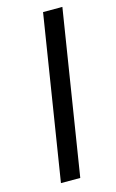

<svg xmlns="http://www.w3.org/2000/svg" viewBox="-111 -751 482 797"><g transform="rotate(-15 129.5 -352.5)"><path d="M48 0 160 -705H243L131 0Z"/></g></svg>

Font: Mulish
Style: Italic
Weight: 400
Italic angle: -9°
Designer: Vernon Adams
Foundry: Vernon Adams
Version: Version 3.603; ttfautohint (v1.8.3)